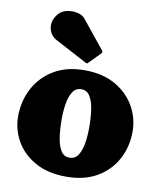

<svg xmlns="http://www.w3.org/2000/svg" viewBox="-92 -902 832 995"><g transform="rotate(10 324.0 -404.5)"><path d="M25 -245Q25 -325 60 -392Q95 -459 161.8 -499.5Q228.5 -540 324 -540Q419.5 -540 486.2 -501.8Q553 -463.5 588 -401.8Q623 -340 623 -270Q623 -190 588 -124.2Q553 -58.5 486.2 -19.2Q419.5 20 324 20Q228.5 20 161.8 -17Q95 -54 60 -114.5Q25 -175 25 -245ZM250 -270Q250 -218 256.2 -174.8Q262.5 -131.5 278.5 -105.8Q294.5 -80 324 -80Q353.5 -80 369.5 -105Q385.5 -130 391.8 -169Q398 -208 398 -250Q398 -302 391.8 -345.2Q385.5 -388.5 369.5 -414.2Q353.5 -440 324 -440Q294.5 -440 278.5 -415Q262.5 -390 256.2 -351Q250 -312 250 -270ZM321 -579.5 153 -668.5Q119.5 -686.5 112 -724.8Q104.5 -763 134.5 -800Q151 -820 179 -826.2Q207 -832.5 234.2 -826.5Q261.5 -820.5 275.5 -803L392.5 -658.5Q401.5 -649.5 393 -640.5L336 -582.5Q332 -578 329.2 -577Q326.5 -576 321 -579.5Z"/></g></svg>

Font: Besley* Fatface
Style: Regular
Weight: 900
Designer: Owen Earl
Foundry: indestructible type*
Version: Version 3.000; ttfautohint (v1.8.3)